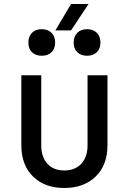

<svg xmlns="http://www.w3.org/2000/svg" viewBox="-20 -924 640 954"><path d="M299 10Q202 10 144 -47Q86 -104 86 -202V-550H185V-202Q185 -144 215.5 -110.5Q246 -77 299 -77Q353 -77 384 -110.5Q415 -144 415 -202V-550H514V-202Q514 -104 455.5 -47Q397 10 299 10ZM255 -773 333 -904H420L333 -773ZM413 -647Q382 -647 364 -664.5Q346 -682 346 -712Q346 -743 364 -761Q382 -779 413 -779Q443 -779 461 -761Q479 -743 479 -712Q479 -682 461 -664.5Q443 -647 413 -647ZM187 -647Q157 -647 139 -664.5Q121 -682 121 -712Q121 -743 139 -761Q157 -779 187 -779Q218 -779 236 -761Q254 -743 254 -712Q254 -682 236 -664.5Q218 -647 187 -647Z"/></svg>

Font: JetBrains Mono NL Medium
Style: Regular
Weight: 500
Monospace: yes
Designer: Philipp Nurullin, Konstantin Bulenkov
Foundry: JetBrains
Version: Version 2.305; ttfautohint (v1.8.4.7-5d5b)